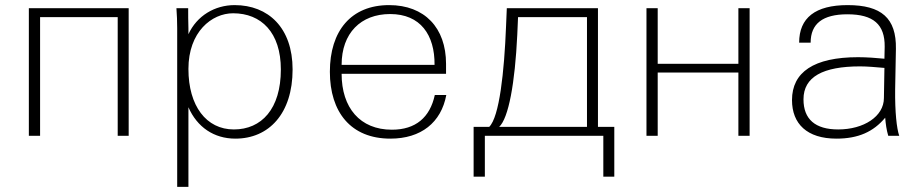

<svg xmlns="http://www.w3.org/2000/svg" viewBox="-20 -532 3616 752"><path d="M137 0V-465H441V0H484V-500H93V0Z M718 -262C718 -407 809 -480 893 -480C1003 -480 1080 -405 1080 -260C1080 -105 1004 -25 896 -25C788 -25 718 -117 718 -262ZM718 -112C752 -34 818 11 902 11C1033 11 1126 -87 1126 -260C1126 -423 1031 -512 899 -512C821 -512 751 -470 718 -398V-421C717 -437 717 -487 717 -500H671C673 -474 674 -447 674 -421V200H718Z M1272 -251C1272 -93 1354 11 1509 11C1629 11 1708 -52 1728 -160H1683C1664 -72 1608 -24 1515 -24C1390 -24 1318 -110 1318 -243H1727V-282C1727 -423 1643 -512 1504 -512C1355 -512 1272 -411 1272 -251ZM1318 -278C1318 -402 1393 -477 1508 -477C1627 -477 1683 -395 1682 -278Z M1935 -35C1972 -69 1997 -207 2006 -396L2009 -465H2279V-35ZM1835 160H1879V0H2343V160H2386V-35H2322V-500H1965L1962 -429C1955 -251 1936 -74 1896 -35H1835Z M2512 0H2556V-248H2872V0H2916V-500H2872V-282H2556V-500H2512Z M3442 -148C3442 -76 3363 -25 3263 -25C3173 -25 3127 -65 3127 -143C3127 -231 3203 -272 3349 -272C3376 -272 3410 -269 3444 -266ZM3082 -140C3082 -47 3141 11 3256 11C3342 11 3401 -16 3447 -71C3449 -46 3452 -24 3459 0H3502C3492 -29 3485 -93 3486 -182L3489 -341C3491 -461 3432 -512 3300 -512C3173 -512 3110 -462 3110 -365H3155C3155 -439 3202 -476 3299 -476C3401 -476 3446 -436 3445 -349L3444 -302C3416 -305 3373 -308 3341 -308C3167 -308 3082 -249 3082 -140Z"/></svg>

Font: Perun ExtraLight
Style: Regular
Weight: 200
Foundry: Copyright (c) Stefan Peev, Context Ltd, 2016
Version: Version 1.089